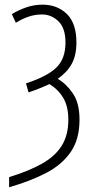

<svg xmlns="http://www.w3.org/2000/svg" viewBox="-20 -562 400 823"><path d="M19 240.7V197.3Q103 171.4 159.4 139.9Q215.8 108.4 244.4 63Q272.9 17.6 272.9 -48.8Q272.9 -106 251 -142.6Q229 -179.2 191.9 -201.7Q173.3 -192.9 150.4 -183.6Q127.4 -174.3 102.5 -166L91.3 -204.6Q181.2 -233.9 220.9 -271.7Q260.7 -309.6 260.7 -379.9Q260.7 -441.4 230.5 -470.7Q200.2 -500 160.2 -500Q128.9 -500 100.8 -490Q72.8 -480 47.9 -464.4L30.8 -501.5Q59.6 -519 92.8 -530.5Q126 -542 162.6 -542Q225.6 -542 266.6 -502Q307.6 -461.9 307.6 -379.9Q307.6 -324.7 287.4 -288.1Q267.1 -251.5 227.5 -224.1Q264.6 -202.6 292.7 -161.1Q320.8 -119.6 320.8 -48.8Q320.8 34.7 283.4 89.1Q246.1 143.6 178.5 179Q110.8 214.4 19 240.7Z"/></svg>

Font: Open Sans Condensed Light
Style: Regular
Weight: 300
Width: 3
Designer: Monotype Design Team
Foundry: Monotype Imaging Inc.
Version: Version 3.003; ttfautohint (v1.8.4)